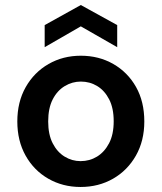

<svg xmlns="http://www.w3.org/2000/svg" viewBox="-20 -733 644 765"><path d="M301 12Q230 12 172.5 -21Q115 -54 82 -113Q49 -172 49 -249Q49 -327 82.5 -386Q116 -445 173.5 -478Q231 -511 302 -511Q374 -511 431.5 -478Q489 -445 522 -386.5Q555 -328 555 -249Q555 -172 521.5 -113Q488 -54 430.5 -21Q373 12 301 12ZM301 -91Q337 -91 366.5 -109Q396 -127 414.5 -162Q433 -197 433 -250Q433 -302 415 -337Q397 -372 367.5 -390Q338 -408 302 -408Q268 -408 238 -390Q208 -372 190 -337Q172 -302 172 -249Q172 -197 190 -162Q208 -127 237.5 -109Q267 -91 301 -91ZM158 -545V-633L302 -713L447 -633V-545L302 -628Z"/></svg>

Font: DM Sans 20pt SemiBold
Style: Regular
Weight: 600
Version: Version 4.004;gftools[0.9.30]